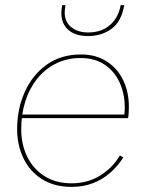

<svg xmlns="http://www.w3.org/2000/svg" viewBox="-20 -722 567 751"><path d="M260 9Q192 9 144 -21.5Q96 -52 71.5 -103.5Q47 -155 47 -217Q47 -295 76.5 -361.5Q106 -428 162 -468.5Q218 -509 297 -509Q355 -509 397 -482Q439 -455 461.5 -409Q484 -363 484 -305Q484 -295 483.5 -283Q483 -271 481 -260H58V-274H471L466 -271Q467 -279 467.5 -287Q468 -295 468 -302Q468 -355 448 -399Q428 -443 389.5 -469Q351 -495 295 -495Q242 -495 199 -473.5Q156 -452 125.5 -414Q95 -376 79 -325.5Q63 -275 63 -217Q63 -156 87 -108Q111 -60 155 -32.5Q199 -5 260 -5Q323 -5 372 -35.5Q421 -66 449 -114L462 -106Q442 -74 412.5 -47.5Q383 -21 345 -6Q307 9 260 9ZM466 -702Q455 -638 416.5 -609.5Q378 -581 324 -581Q275 -581 247.5 -605Q220 -629 220 -670Q220 -678 221 -686.5Q222 -695 223 -702H236Q235 -695 234 -687.5Q233 -680 233 -673Q233 -637 258.5 -616Q284 -595 325 -595Q376 -595 409.5 -623.5Q443 -652 452 -702Z"/></svg>

Font: Work Sans Thin
Style: Italic
Weight: 250
Italic angle: -13°
Designer: Wei Huang
Foundry: Wei Huang
Version: Version 2.012